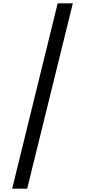

<svg xmlns="http://www.w3.org/2000/svg" viewBox="-20 -962 516 1152"><path d="M417 -942 143 170H53L326 -942Z"/></svg>

Font: MSTAGE
Style: Regular
Weight: 400
Designer: Ninad Kale (Devanagari), Jonny Pinhorn (Latin)
Foundry: Indian Type Foundry
Version: 4.004